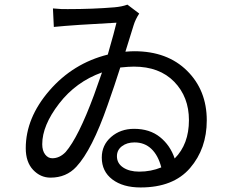

<svg xmlns="http://www.w3.org/2000/svg" viewBox="-20 -784 1040 841"><path d="M589.8 -32.2Q641.6 -32.2 686.5 -50.8Q672.9 -103.5 643.1 -131.8Q613.3 -160.2 569.3 -160.2Q536.1 -160.2 514.2 -143.6Q492.2 -127 492.2 -99.6Q492.2 -68.4 519.5 -50.3Q546.9 -32.2 589.8 -32.2ZM391.6 -367.2Q419.9 -445.3 426.8 -466.8Q312.5 -425.8 238.8 -330.1Q165 -234.4 165 -152.3Q165 -124 177.7 -107.4Q190.4 -90.8 209 -90.8Q241.2 -90.8 267.6 -118.2Q323.2 -182.6 391.6 -367.2ZM565.4 -673.8 529.3 -557.6Q554.7 -559.6 568.4 -559.6Q712.9 -559.6 799.3 -474.1Q885.7 -388.7 885.7 -256.8Q885.7 -132.8 812.5 -47.9Q739.3 37.1 595.7 37.1Q518.6 37.1 472.2 2Q425.8 -33.2 425.8 -93.8Q425.8 -148.4 466.8 -184.1Q507.8 -219.7 567.4 -219.7Q635.7 -219.7 680.7 -183.6Q725.6 -147.5 745.1 -89.8Q807.6 -152.3 807.6 -257.8Q807.6 -359.4 743.2 -425.8Q678.7 -492.2 566.4 -492.2Q543.9 -492.2 506.8 -488.3Q482.4 -411.1 451.2 -323.2Q382.8 -127 314.5 -53.7Q270.5 -5.9 201.2 -5.9Q157.2 -5.9 125 -40Q92.8 -74.2 92.8 -134.8Q92.8 -267.6 196.3 -387.2Q299.8 -506.8 452.1 -544.9Q482.4 -650.4 490.2 -684.6Q302.7 -674.8 215.8 -666L211.9 -747.1Q252.9 -743.2 276.4 -744.1Q387.7 -744.1 481.4 -752Q514.6 -754.9 538.1 -763.7L589.8 -724.6Q573.2 -699.2 565.4 -673.8Z"/></svg>

Font: Nasu
Style: Regular
Weight: 400
Designer: Ryoko NISHIZUKA (kana &amp; ideographs); Paul D. Hunt (Latin, Greek &amp; Cyrillic); Wenlong ZHANG (bopomofo); Sandoll C
Version: Version 2014.1215